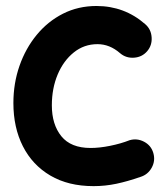

<svg xmlns="http://www.w3.org/2000/svg" viewBox="-20 -574 563 651"><path d="M479 -400.4Q461.9 -380.4 434.6 -378.4Q407.2 -376.5 387.2 -393.6Q352.1 -424.3 310.5 -424.3Q265.1 -424.3 230.2 -396.2Q195.3 -368.2 175.5 -321.3Q155.8 -274.4 155.8 -216.8Q155.8 -151.9 188 -112.1Q220.2 -72.3 287.1 -72.3Q317.4 -72.3 353.5 -79.6Q389.6 -86.9 419.4 -98.6Q444.8 -106 468.8 -93.3Q492.7 -80.6 500 -54.7Q507.3 -28.8 494.4 -5.4Q481.4 18.1 456.1 25.9Q412.6 41 374.5 49.1Q336.4 57.1 297.4 57.1Q211.4 57.1 150.6 21.2Q89.8 -14.6 57.6 -78.1Q25.4 -141.6 25.4 -224.6Q25.4 -291.5 46.1 -350.8Q66.9 -410.2 104.5 -455.8Q142.1 -501.5 193.6 -527.6Q245.1 -553.7 307.1 -553.7Q401.9 -553.7 472.2 -492.2Q492.2 -475.1 494.1 -447.8Q496.1 -420.4 479 -400.4Z"/></svg>

Font: Mikhak-FD Bold
Style: Regular
Weight: 700
Designer: Amin Abedi
Version: Version 3.3